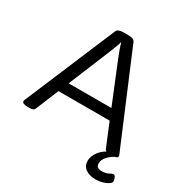

<svg xmlns="http://www.w3.org/2000/svg" viewBox="-198 -861 1157 1202"><g transform="rotate(30 381.0 -259.5)"><path d="M66 2Q23 2 23 -15Q23 -18 23.5 -21.5Q24 -25 26 -29L301 -681Q309 -702 351 -702H384Q426 -702 434 -681L709 -28Q712 -21 712 -15Q712 2 669 2H660Q644 2 633.5 -1Q623 -4 618 -17L551 -180H181L114 -17Q109 -4 98.5 -1Q88 2 73 2ZM333 -548 212 -254H521L401 -548Q393 -568 383.5 -594Q374 -620 369 -640H367Q363 -623 352.5 -597Q342 -571 333 -548ZM661 183Q612 183 584.5 162.5Q557 142 557 105Q557 73 583 38Q609 3 661 -17L711 -10Q671 9 648 33.5Q625 58 625 85Q625 119 664 119Q696 119 713.5 108.5Q731 98 741 98Q750 98 756 112.5Q762 127 762 137Q762 149 745.5 159.5Q729 170 705.5 176.5Q682 183 661 183Z"/></g></svg>

Font: Asap Expanded
Style: Regular
Weight: 400
Width: 7
Designer: Pablo Cosgaya
Foundry: Omnibus-Type
Version: Version 3.001; ttfautohint (v1.8.4.7-5d5b)